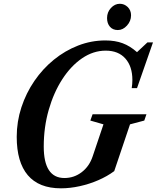

<svg xmlns="http://www.w3.org/2000/svg" viewBox="-20 -986 830 1016"><path d="M302.5 10.5Q186 10.5 127.2 -58.8Q68.5 -128 68.5 -262Q68.5 -342.5 93.2 -418Q118 -493.5 162 -557.8Q206 -622 265 -670Q324 -718 393.5 -745Q463 -772 537.5 -772Q589.5 -772 629 -757.2Q668.5 -742.5 705 -710L760 -761.5H789.5L705 -519.5H677Q680.5 -541 680.5 -563Q680.5 -634.5 643.5 -676.2Q606.5 -718 539.5 -718Q473.5 -718 414.2 -677.5Q355 -637 309.5 -566.5Q264 -496 237.8 -404.5Q211.5 -313 211.5 -210.5Q211.5 -44 321 -44Q372 -44 412.5 -75Q453 -106 470.5 -159L527.5 -328L458 -348L470 -381.5H755L743.5 -348L668 -328L584.5 -80.5Q547.5 -53 500.2 -32.5Q453 -12 402 -0.8Q351 10.5 302.5 10.5ZM603.5 -827Q577 -827 561.8 -844.5Q546.5 -862 546.5 -890.5Q546.5 -921.5 567 -943.8Q587.5 -966 614 -966Q638 -966 655.8 -948.8Q673.5 -931.5 673.5 -905Q673.5 -874.5 652 -850.8Q630.5 -827 603.5 -827Z"/></svg>

Font: Libre Caslon Condensed Bold
Style: Italic
Weight: 700
Italic angle: -22.583°
Designer: Pablo Impallari, Rodrigo Fuenzalida, Katja Schimmel, Ertekin Erdin
Foundry: Pablo Impallari, Rodrigo Fuenzalida
Version: Version 2.000; ttfautohint (v1.8.4.7-5d5b);gftools[0.9.33]